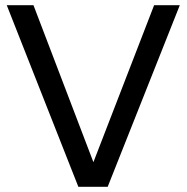

<svg xmlns="http://www.w3.org/2000/svg" viewBox="-20 -720 719 740"><path d="M282 0 6 -700H109L340 -95L574 -700H673L395 0Z"/></svg>

Font: Rosa Sans
Style: Regular
Weight: 400
Designer: Pentagram / MCKL
Foundry: Pentagram / MCKL
Version: Version 1.005;September 16, 2019;FontCreator 11.5.0.2425 64-